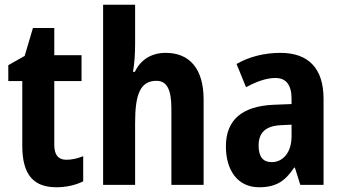

<svg xmlns="http://www.w3.org/2000/svg" viewBox="-20 -780 1446 810"><path d="M260 -106C226 -106 209 -126 209 -169V-438H324V-547H209V-662H119L84 -544L15 -505V-438H74V-165C74 -41 123 10 218 10C262 10 301 0 331 -15V-121C306 -111 282 -106 260 -106Z M550 -595V-760H415V0H550V-261C550 -381 571 -439 640 -439C684 -439 703 -402 703 -323V0H839V-360C839 -490 780 -557 679 -557C621 -557 574 -530 549 -477H541C547 -508 550 -552 550 -595Z M1163 -557C1094 -557 1029 -540 978 -510L1018 -412C1064 -437 1105 -451 1142 -451C1187 -451 1210 -422 1210 -363V-341L1134 -338C1003 -332 933 -276 933 -162C933 -65 980 10 1073 10C1145 10 1183 -16 1221 -73H1224L1247 0H1345V-363C1345 -492 1281 -557 1163 -557ZM1166 -252 1210 -254V-205C1210 -137 1174 -96 1126 -96C1091 -96 1071 -117 1071 -166C1071 -219 1099 -249 1166 -252Z"/></svg>

Font: Noto Sans Devanagari UI Condensed
Style: Bold
Weight: 700
Width: 3
Designer: Jelle Bosma - Monotype Design Team
Foundry: Monotype Imaging Inc.
Version: Version 2.004